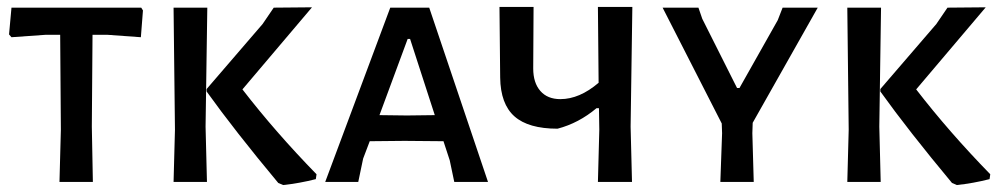

<svg xmlns="http://www.w3.org/2000/svg" viewBox="-20 -523 2881 552"><path d="M386 -501 391 -493 385 -416 288 -423H246L244 -159L247 0H151L155 -150L153 -423H112L13 -416L6 -424L13 -501Z M877 -502 677 -266Q772 -143 890 -22L888 -8Q841 4 794 9L780 3Q655 -147 574 -260V-267L735 -454L767 -501ZM576 -501 571 -159 575 0H479L483 -150L479 -501Z M1214 -501 1383 0H1286L1273 -62L1255 -117L1143 -118L1043 -117L1024 -67L1010 0H915L1102 -501ZM1150 -191 1230 -192 1159 -411H1152L1071 -192Z M1798 -503 1793 -159 1797 0H1699L1703 -150L1702 -212H1695Q1644 -169 1583 -153Q1499 -153 1459 -188.5Q1419 -224 1418 -300L1416 -503H1514L1513 -326Q1513 -285 1533.5 -261.5Q1554 -238 1591 -238Q1646 -238 1701 -285L1699 -503Z M2144 -170 2143 -140 2147 0H2051L2056 -140L2055 -168L1885 -501H1988L1999 -469L2099 -270H2106L2216 -465L2230 -501H2331Z M2814 -502 2614 -266Q2709 -143 2827 -22L2825 -8Q2778 4 2731 9L2717 3Q2592 -147 2511 -260V-267L2672 -454L2704 -501ZM2513 -501 2508 -159 2512 0H2416L2420 -150L2416 -501Z"/></svg>

Font: Alegreya Sans SC Medium
Style: Regular
Weight: 500
Designer: Juan Pablo del Peral
Foundry: Huerta Tipografica
Version: Version 2.001;PS 002.001;hotconv 1.0.88;makeotf.lib2.5.64775